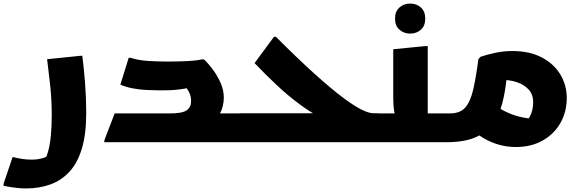

<svg xmlns="http://www.w3.org/2000/svg" viewBox="-62 -800 3265 1080"><path d="M9 83Q36 90 63 94Q90 98 115 98Q154 98 183.5 88Q213 78 224 69L180 113Q198 90 208.5 52.5Q219 15 224 -36.5Q229 -88 229 -151Q229 -239 220.5 -318Q212 -397 203 -467L389 -486H401Q410 -417 416.5 -332.5Q423 -248 423 -165Q423 -47 399 34Q375 115 330 164.5Q285 214 222.5 237Q160 260 83 260Q57 260 28 256.5Q-1 253 -21.5 249Q-42 245 -42 245V234Z M867 0V-162H1287V-20L1267 0ZM525 -11 583 -162H894Q963 -162 988 -179.5Q1013 -197 1013 -232Q1013 -259 1001 -282.5Q989 -306 976 -320L1054 -318Q1009 -307 977 -301.5Q945 -296 918.5 -294Q892 -292 863 -292H823Q796 -292 759 -294Q722 -296 684.5 -303Q647 -310 615 -324L662 -475H673Q715 -461 767 -457.5Q819 -454 868 -454H900Q949 -454 996 -456.5Q1043 -459 1073 -466H1085Q1110 -443 1135.5 -408.5Q1161 -374 1179 -333.5Q1197 -293 1197 -251Q1197 -202 1173.5 -157.5Q1150 -113 1093 -79L1062 -20Q1035 -11 1001 -5.5Q967 0 925 0H525Z M1267 0V-143L1287 -163H1779L1738 -140Q1682 -170 1620 -216Q1558 -262 1495 -321Q1432 -380 1370 -445L1479 -593H1490Q1618 -465 1711 -381.5Q1804 -298 1868.5 -250Q1933 -202 1973.5 -182.5Q2014 -163 2038 -163H2066V-20L2046 0Z M2046 -162H2237L2173 -135Q2160 -146 2155 -175.5Q2150 -205 2150 -248V-523L2333 -541H2344V-84L2265 -162H2468V-20L2448 0H2026V-142ZM2245 -611Q2210 -611 2185 -633Q2160 -655 2160 -695Q2160 -736 2185 -758Q2210 -780 2245 -780Q2281 -780 2305.5 -758Q2330 -736 2330 -695Q2330 -655 2305.5 -633Q2281 -611 2245 -611Z M2821 -513Q2917 -513 2985.5 -477Q3054 -441 3090 -381Q3126 -321 3126 -249Q3126 -171 3090.5 -108.5Q3055 -46 2990.5 -9.5Q2926 27 2839 27Q2783 27 2729.5 9.5Q2676 -8 2629.5 -41.5Q2583 -75 2547 -126L2691 -236Q2719 -207 2759.5 -184Q2800 -161 2844 -148Q2888 -135 2928 -133Q2946 -132 2954.5 -132Q2963 -132 2969 -133L2878 -80Q2901 -111 2919 -145.5Q2937 -180 2937 -225Q2937 -268 2912 -296Q2887 -324 2844.5 -338Q2802 -352 2750 -351L2790 -383Q2782 -291 2763.5 -219.5Q2745 -148 2707.5 -99.5Q2670 -51 2607.5 -25.5Q2545 0 2448 0V-142L2468 -162Q2525 -162 2554 -194Q2583 -226 2599 -293Q2615 -360 2629 -468L2642 -481Q2681 -494 2726.5 -503.5Q2772 -513 2821 -513Z"/></svg>

Font: Kufam ExtraBold
Style: Regular
Weight: 800
Designer: Wael Morcos, Artur Schmal
Foundry: Original Type
Version: Version 1.300; ttfautohint (v1.8.3)